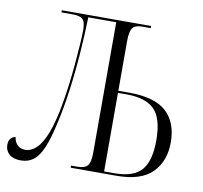

<svg xmlns="http://www.w3.org/2000/svg" viewBox="-80 -800 946 893"><g transform="rotate(10 393.0 -353.5)"><path d="M74 7Q38 7 19 -10Q0 -27 0 -54Q0 -73 9 -83.5Q18 -94 32 -96Q34 -75 48 -60Q62 -45 88 -45Q107 -45 129.5 -61Q152 -77 173.5 -121Q195 -165 213 -249Q223 -298 231 -355.5Q239 -413 244 -469Q249 -525 252 -570Q255 -615 255 -640Q255 -681 240.5 -692.5Q226 -704 195 -704H141V-714H563V-704H522Q490 -704 477.5 -688Q465 -672 465 -624V-391H515Q638 -391 692.5 -340.5Q747 -290 747 -196Q747 -108 694 -54Q641 0 523 0H309V-10H339Q373 -10 386.5 -25.5Q400 -41 400 -90V-703H268Q266 -617 259 -524.5Q252 -432 240 -346.5Q228 -261 213 -197Q196 -119 177 -74.5Q158 -30 133 -11.5Q108 7 74 7ZM513 -10Q605 -10 642 -54Q679 -98 679 -194Q679 -298 637.5 -339.5Q596 -381 506 -381H465V-10Z"/></g></svg>

Font: Noto Serif Display SemiCondensed Light
Style: Regular
Weight: 300
Width: 4
Designer: Monotype Design Team
Foundry: Monotype Imaging Inc.
Version: Version 2.009